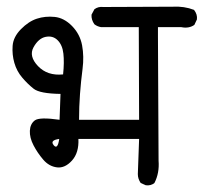

<svg xmlns="http://www.w3.org/2000/svg" viewBox="-20 -581 622 587"><path d="M425.8 -14.6 410.2 -21.5Q401.4 -34.2 401.4 -48.8L405.3 -156.2H219.7Q221.7 -114.3 200.2 -90.3Q178.7 -66.4 154.3 -69.3Q129.9 -72.3 112.3 -92.8Q94.7 -113.3 82.5 -136.7Q70.3 -160.2 71.3 -181.2Q72.3 -202.1 86.4 -212.9Q100.6 -223.6 162.1 -214.8L165 -293.9Q101.6 -294.9 83 -309.6Q64.5 -324.2 47.9 -343.8Q31.2 -363.3 23.9 -388.7Q16.6 -414.1 18.6 -440.9Q20.5 -467.8 43.9 -491.7Q67.4 -515.6 92.8 -523.9Q118.2 -532.2 147 -529.3Q175.8 -526.4 200.2 -501.5Q224.6 -476.6 231 -442.4Q237.3 -408.2 232.4 -370.6Q227.5 -333 224.6 -293.9Q221.7 -254.9 221.7 -214.8H405.3L404.3 -498H289.1Q277.3 -500 268.6 -506.8Q258.8 -520.5 259.8 -536.1L268.6 -552.7Q280.3 -561.5 295.9 -559.6L507.8 -560.5Q543 -562.5 573.2 -550.8Q584 -537.1 582 -521.5L574.2 -504.9Q557.6 -493.2 534.2 -498H462.9V-469.7L464.8 -89.8Q467.8 -51.8 452.1 -21.5Q441.4 -12.7 425.8 -14.6ZM161.1 -156.2Q131.8 -152.3 144 -137.2Q156.2 -122.1 161.1 -156.2ZM172.9 -353.5Q176.8 -390.6 173.8 -417Q170.9 -443.4 156.2 -458Q141.6 -472.7 119.6 -468.3Q97.7 -463.9 82.5 -436.5Q67.4 -409.2 96.2 -378.9Q125 -348.6 172.9 -353.5Z"/></svg>

Font: NaikaiFont
Style: Regular
Weight: 400
Version: Version 1.67